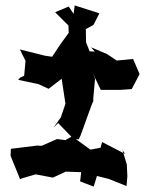

<svg xmlns="http://www.w3.org/2000/svg" viewBox="-20 -649 550 707"><path d="M310 -460 297 -493 296 -542 324 -557 346 -600 255 -629 251 -598 233 -625 183 -604 232 -555 233 -528 201 -484 172 -440 145 -444 53 -467 74 -425 69 -370 54 -363 47 -355 122 -339 159 -322 207 -359 221 -267 204 -217 177 -179 194 -196 251 -137 270 -136 277 -151C294 -197 310 -244 328 -290L322 -271L330 -359L322 -379L351 -318H423L465 -321L494 -376L470 -432L410 -426L374 -450L315 -475L329 -459ZM449 0 447 -43 431 -96 441 -82 356 -126 350 -105 313 -98 245 -147 221 -133 190 -137 133 -112 117 -113 20 -101 19 -75 54 11 60 8 111 -7 175 5 222 -17 279 -15 275 19 325 38 337 -1 381 10 446 36Z"/></svg>

Font: Asimov Aggro
Style: Condensed
Weight: 500
Designer: Google
Version: Version 2.000980; 2014